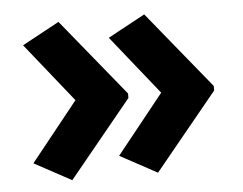

<svg xmlns="http://www.w3.org/2000/svg" viewBox="-40 -550 696 551"><g transform="rotate(-5 307.5 -274.0)"><path d="M575 -267 394 -46 287 -104 423 -274 287 -444 394 -502 575 -280ZM328 -267 147 -46 40 -104 176 -274 40 -444 147 -502 328 -280Z"/></g></svg>

Font: BC Sans
Style: Bold
Weight: 700
Designer: Monotype Design Team
Province of B.C.
Foundry: Monotype Imaging Inc.
Version: Version 2.000;GOOG;noto-source:20170915:90ef993387c0